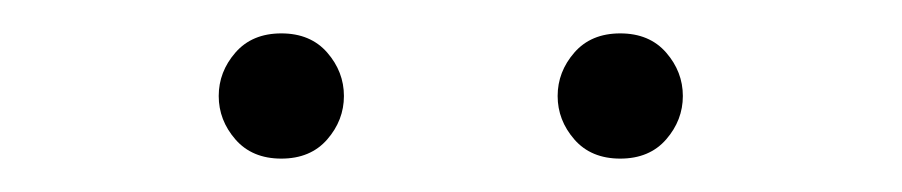

<svg xmlns="http://www.w3.org/2000/svg" viewBox="-20 -708 540 115"><path d="M148.5 -613Q131 -613 121 -624.5Q111 -636 111 -650.5Q111 -665 121 -676.5Q131 -688 148.5 -688Q166 -688 176 -676.5Q186 -665 186 -650.5Q186 -636 176 -624.5Q166 -613 148.5 -613ZM351.5 -613Q334 -613 324 -624.5Q314 -636 314 -650.5Q314 -665 324 -676.5Q334 -688 351.5 -688Q369 -688 379 -676.5Q389 -665 389 -650.5Q389 -636 379 -624.5Q369 -613 351.5 -613Z"/></svg>

Font: Newsreader Display ExtraLight
Style: Regular
Weight: 275
Designer: Hugues Gentile
Foundry: Production Type
Version: Version 1.001